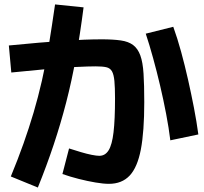

<svg xmlns="http://www.w3.org/2000/svg" viewBox="-20 -840 920 868"><path d="M262.2 -53.3 292.2 -168.9Q320 -160 346.1 -152.2Q372.2 -144.4 394.4 -140Q416.7 -135.6 428.9 -135.6Q455.6 -135.6 471.1 -160.6Q486.7 -185.6 493.3 -242.2Q500 -298.9 500 -395.6Q500 -444.4 497.2 -473.9Q494.4 -503.3 486.1 -517.8Q477.8 -532.2 460.6 -536.1Q443.3 -540 412.2 -540Q380 -540 323.3 -537.2Q266.7 -534.4 192.8 -527.8Q118.9 -521.1 31.1 -512.2L20 -634.4Q167.8 -648.9 267.2 -655.6Q366.7 -662.2 440 -662.2Q491.1 -662.2 526.1 -657.2Q561.1 -652.2 582.2 -636.1Q603.3 -620 614.4 -589.4Q625.6 -558.9 628.9 -507.2Q632.2 -455.6 632.2 -378.9Q632.2 -244.4 616.7 -163.9Q601.1 -83.3 566.1 -46.1Q531.1 -8.9 472.2 -8.9Q447.8 -8.9 411.7 -15Q375.6 -21.1 336.1 -31.1Q296.7 -41.1 262.2 -53.3ZM28.9 -42.2Q61.1 -120 86.1 -190.6Q111.1 -261.1 131.7 -330.6Q152.2 -400 169.4 -475Q186.7 -550 200.6 -635Q214.4 -720 228.9 -820L357.8 -806.7Q342.2 -685.6 323.3 -580Q304.4 -474.4 279.4 -377.8Q254.4 -281.1 222.8 -186.1Q191.1 -91.1 151.1 7.8ZM750 -205.6Q743.3 -261.1 731.1 -325Q718.9 -388.9 703.9 -452.8Q688.9 -516.7 672.2 -577.2Q655.6 -637.8 638.9 -687.8L763.3 -718.9Q782.2 -666.7 798.9 -605.6Q815.6 -544.4 830 -480.6Q844.4 -416.7 856.7 -353.3Q868.9 -290 876.7 -232.2Z"/></svg>

Font: Paperlogy 7 Bold
Style: Regular
Weight: 700
Designer: redesigned by Lee Juim, glyphs from Gmarket Sans & Montserrat
Foundry: PT&
Version: Version 1.001